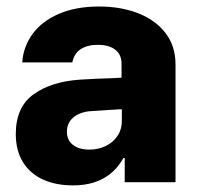

<svg xmlns="http://www.w3.org/2000/svg" viewBox="-20 -557 604 587"><path d="M224.6 -313.5Q268.6 -316.4 332 -318.4Q339.8 -319.3 351.6 -319.3V-362.3Q351.6 -390.1 332.5 -405Q313.5 -419.9 279.3 -419.9Q246.1 -419.9 226.1 -406.2Q206.1 -392.6 201.2 -366.2H47.9Q51.3 -414.1 79.3 -452.9Q107.4 -491.7 159.4 -514.4Q211.4 -537.1 283.2 -537.1Q349.6 -537.1 402.6 -516.4Q455.6 -495.6 486.1 -455.8Q516.6 -416 516.6 -360.4V0H361.3V-74.2H357.4Q335 -33.2 296.4 -11.7Q257.8 9.8 203.1 9.8Q151.4 9.8 112.1 -7.8Q72.8 -25.4 50.5 -60.8Q28.3 -96.2 28.3 -147.5Q28.3 -229.5 82.5 -268.6Q136.7 -307.6 224.6 -313.5ZM252.9 -99.6Q280.8 -99.6 303.7 -110.8Q326.7 -122.1 339.8 -142.3Q353 -162.6 352.5 -188.5V-222.7H342.8L252 -216.8Q220.7 -212.9 202.6 -196.5Q184.6 -180.2 184.6 -154.3Q184.6 -127.9 203.4 -113.8Q222.2 -99.6 252.9 -99.6Z"/></svg>

Font: Pretendard GOV ExtraBold
Style: Regular
Weight: 800
Designer: Base glyphs from Inter by Rasmus Andersson; Hangeul glyphs from Noto Sans CJK(Source Han Sans) by Jang Soo-young and Kan
Foundry: Kil Hyung-jin
Version: Version 1.309